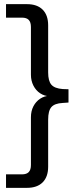

<svg xmlns="http://www.w3.org/2000/svg" viewBox="-20 -725 398 925"><path d="M9 180V115H86Q108 115 118.5 104Q129 93 129 70V-160Q129 -190 141 -213Q153 -236 173.5 -249.5Q194 -263 220 -264V-261Q194 -262 173.5 -275.5Q153 -289 141 -312.5Q129 -336 129 -365V-595Q129 -618 118.5 -629Q108 -640 86 -640H9V-705H110Q159 -705 185.5 -678.5Q212 -652 212 -603V-376Q212 -335 227.5 -317Q243 -299 282 -296L310 -295V-231L282 -229Q243 -227 227.5 -209Q212 -191 212 -149V78Q212 127 185.5 153.5Q159 180 110 180Z"/></svg>

Font: Nunito Sans 11pt
Style: Regular
Weight: 400
Version: Version 3.101;gftools[0.9.27]